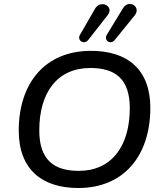

<svg xmlns="http://www.w3.org/2000/svg" viewBox="-20 -934 813 963"><path d="M373 9C601 9 734 -153 734 -393C734 -588 617 -679 436 -679C207 -679 74 -518 74 -279C74 -83 192 9 373 9ZM375 -77C252 -77 177 -131 177 -280C177 -471 268 -593 433 -593C556 -593 631 -540 631 -392C631 -201 540 -77 375 -77ZM422 -733 520 -858C555 -902 485 -938 457 -891L381 -759C365 -731 401 -708 422 -733ZM555 -733 655 -856C691 -900 626 -940 597 -893L516 -760C499 -732 534 -707 555 -733Z"/></svg>

Font: SN Pro Medium
Style: Italic
Weight: 400
Italic angle: -9°
Designer: Tobias Whetton
Foundry: Supernotes
Version: Version 1.001;Glyphs 3.2 (3249)